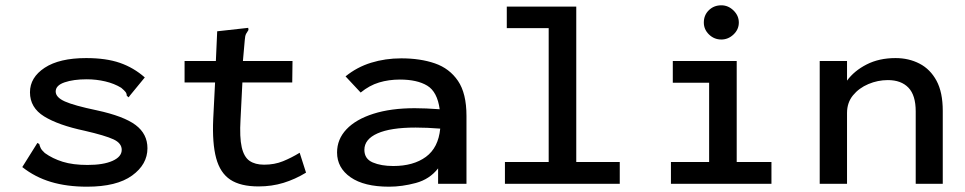

<svg xmlns="http://www.w3.org/2000/svg" viewBox="-20 -693 3640 724"><path d="M308 11Q232 11 172 -7Q112 -25 64 -63L116 -146L121 -154L128 -150Q130 -142 133.5 -134.5Q137 -127 149 -116Q178 -95 216.5 -83Q255 -71 310 -71Q370 -71 404.5 -86.5Q439 -102 439 -128Q439 -153 408 -167.5Q377 -182 299 -200Q200 -221 146.5 -254Q93 -287 93 -345Q93 -401 148.5 -437.5Q204 -474 305 -474Q380 -474 432 -456Q484 -438 526 -401L471 -334L465 -326L458 -332Q458 -340 453.5 -346Q449 -352 437 -362Q411 -378 377 -386Q343 -394 307 -394Q257 -394 223.5 -382.5Q190 -371 190 -348Q190 -326 224.5 -310.5Q259 -295 345 -277Q447 -255 491.5 -221.5Q536 -188 536 -134Q536 -73 478 -31Q420 11 308 11Z M955 10Q887 10 848.5 -15.5Q810 -41 795 -97Q780 -153 784 -244L791 -382H676V-463H794L799 -575L907 -587L916 -588L917 -580Q912 -573 908 -565.5Q904 -558 903 -542L896 -463H1083L1082 -382H894L887 -243Q883 -175 891.5 -138Q900 -101 921 -86.5Q942 -72 976 -72Q1015 -72 1047 -85Q1079 -98 1110 -117L1134 -42Q1093 -17 1049 -3.5Q1005 10 955 10Z M1447 11Q1353 11 1302 -24.5Q1251 -60 1251 -118Q1251 -168 1286.5 -205.5Q1322 -243 1388 -264Q1454 -285 1544 -285Q1563 -285 1588 -284Q1613 -283 1638 -281Q1629 -347 1591 -370Q1553 -393 1488 -393Q1446 -393 1409.5 -382Q1373 -371 1340 -344L1283 -405Q1326 -440 1379.5 -456.5Q1433 -473 1493 -473Q1565 -473 1620 -454Q1675 -435 1707 -388Q1739 -341 1739 -256V0H1632V-58Q1600 -17 1548 -3Q1496 11 1447 11ZM1354 -128Q1354 -94 1385.5 -80.5Q1417 -67 1463 -67Q1539 -67 1586 -101.5Q1633 -136 1640 -208Q1590 -212 1547 -212Q1453 -212 1403.5 -190Q1354 -168 1354 -128Z M1884 0V-82H2049V-587H1891V-668H2153V-82H2317V0Z M2510 0V-82H2654V-381H2517V-463H2758V-82H2889V0ZM2700 -544Q2673 -544 2653.5 -563Q2634 -582 2634 -608Q2634 -636 2653 -654.5Q2672 -673 2700 -673Q2726 -673 2746 -653.5Q2766 -634 2766 -608Q2766 -582 2746 -563Q2726 -544 2700 -544Z M3071 0V-463H3174V-389Q3201 -426 3248 -450Q3295 -474 3357 -474Q3407 -474 3447.5 -453Q3488 -432 3511.5 -388.5Q3535 -345 3535 -275V0H3433V-273Q3433 -334 3405.5 -362.5Q3378 -391 3328 -391Q3290 -391 3254.5 -376Q3219 -361 3196.5 -333.5Q3174 -306 3174 -267V0Z"/></svg>

Font: Inconsolata Expanded SemiBold
Style: Regular
Weight: 600
Width: 7
Monospace: yes
Designer: Raph Levien, Cyreal, Brenton Simpson
Foundry: Raph Levien, Cyreal, Google
Version: Version 3.001; ttfautohint (v1.8.2.53-6de2)